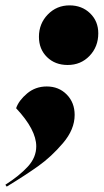

<svg xmlns="http://www.w3.org/2000/svg" viewBox="-67 -538 386 715"><path d="M78 -401Q78 -450 111 -484Q144 -518 192 -518Q238 -518 268.5 -488.5Q299 -459 299 -414Q299 -364 266.5 -330Q234 -296 185 -296Q138 -296 108 -325.5Q78 -355 78 -401ZM68 7Q68 -55 -7 -135Q3 -164 34 -190Q65 -216 107 -216Q152 -216 181.5 -186Q211 -156 211 -110Q211 -56 167.5 -5Q124 46 75.5 80.5Q27 115 -42 157L-47 150Q6 116 37 82Q68 48 68 7Z"/></svg>

Font: Nyght Serif Dark Italic
Style: Regular
Weight: 800
Italic angle: -16°
Designer: Maksym Kobuzan
Version: Version 0.400